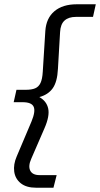

<svg xmlns="http://www.w3.org/2000/svg" viewBox="-20 -770 468 898"><path d="M149 108Q103 108 77 87Q51 66 46.5 32.5Q42 -1 58 -38L127 -201Q147 -249 137.5 -270.5Q128 -292 86 -292H44L57 -350H100Q128 -350 144.5 -357Q161 -364 169.5 -382Q178 -400 180 -434L192 -625Q196 -685 234.5 -717.5Q273 -750 339 -750H428L415 -691H335Q301 -691 282 -674Q263 -657 261 -620L251 -448Q248 -387 226.5 -357Q205 -327 164 -316Q198 -297 205.5 -262Q213 -227 188 -170L126 -27Q111 7 121.5 28Q132 49 165 49H245L230 108Z"/></svg>

Font: Instrument Sans SemiCondensed
Style: Italic
Weight: 400
Width: 4
Italic angle: -13°
Designer: Rodrigo Fuenzalida
Foundry: fragTYPE
Version: Version 1.000;gftools[0.9.28]